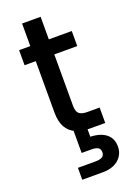

<svg xmlns="http://www.w3.org/2000/svg" viewBox="-161 -687 693 983"><g transform="rotate(-20 185.5 -195.5)"><path d="M93 -624H194V-140Q194 -108 207.5 -96Q221 -84 253 -84H319V0H238Q193 0 160.5 -14Q128 -28 110.5 -58.5Q93 -89 93 -140ZM32 -419V-501H319V-419ZM223 43 217 40Q253 40 280.5 50.5Q308 61 323.5 82Q339 103 339 135Q339 165 323.5 187.5Q308 210 282 221.5Q256 233 222 233H109V168H205Q229 168 241.5 160.5Q254 153 254 135Q254 117 241.5 110Q229 103 205 103H153V-55H223Z"/></g></svg>

Font: Albert Sans Medium
Style: Regular
Weight: 500
Designer: Andreas Rasmussen
Foundry: a.Foundry
Version: Version 1.025